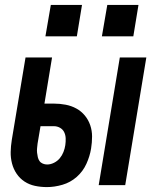

<svg xmlns="http://www.w3.org/2000/svg" viewBox="-20 -754 640 782"><path d="M382 0 468 -520H576L490 0ZM171 8Q146 8 122.5 3Q99 -2 80 -14.5Q61 -27 48 -46Q35 -65 29 -88Q23 -111 23.5 -135Q24 -159 28 -184L84 -520H192L161 -332H200Q224 -332 247.5 -327.5Q271 -323 291 -312Q311 -301 325.5 -283.5Q340 -266 347.5 -244Q355 -222 355 -198Q355 -174 351 -149Q346 -118 332 -87Q318 -56 292.5 -33.5Q267 -11 234.5 -1.5Q202 8 171 8ZM172 -84Q186 -84 200 -91Q214 -98 223.5 -109.5Q233 -121 238.5 -135Q244 -149 246 -163Q248 -177 247.5 -190.5Q247 -204 241.5 -215.5Q236 -227 224.5 -233.5Q213 -240 200 -240H145L133 -169Q132 -160 131 -150.5Q130 -141 131 -132Q132 -123 134 -114Q136 -105 141 -98Q146 -91 154.5 -87.5Q163 -84 172 -84ZM523 -606H395L417 -734H544ZM293 -606H165L187 -734H314Z"/></svg>

Font: Iosevka SS04 Semibold Extended
Style: Italic
Weight: 600
Width: 7
Italic angle: -9°
Monospace: yes
Designer: Belleve Invis
Foundry: Belleve Invis
Version: Version 19.0.0; ttfautohint (v1.8.4)